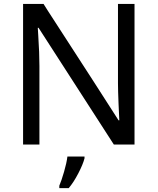

<svg xmlns="http://www.w3.org/2000/svg" viewBox="-20 -734 800 975"><path d="M663.1 0H558.1L175.8 -592.8H171.9L174.3 -553.2Q180.2 -464.4 180.2 -398.9V0H97.2V-713.9H201.2L223.1 -679.2L457.5 -316.9L582 -123H585.9Q585 -134.8 582 -206.8Q579.1 -278.8 579.1 -311V-713.9H663.1ZM281.2 209Q292 184.1 305.2 138.7Q318.4 93.3 322.3 61H409.2V69.8Q401.4 100.6 377.7 146.2Q354 191.9 329.1 221.2H281.2Z"/></svg>

Font: Noto Sans Southeast Asian
Style: Regular
Weight: 400
Designer: Monotype Design Team
Foundry: Monotype Imaging Inc.
Version: Version 1.06 uh; ttfautohint (v1.4.1)